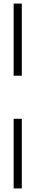

<svg xmlns="http://www.w3.org/2000/svg" viewBox="-20 -930 198 1070"><path d="M56 -910H101.5V-508H56ZM56 -268H101.5V120H56Z"/></svg>

Font: Big Shoulders Stencil Display Light
Style: Regular
Weight: 300
Designer: Patric King
Foundry: XO Type Co
Version: Version 1.000